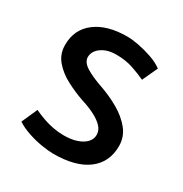

<svg xmlns="http://www.w3.org/2000/svg" viewBox="-127 -596 675 708"><g transform="rotate(30 210.5 -242.5)"><path d="M34 -31Q55 -17 84.5 -7Q114 3 144 8Q174 13 194 13Q290 13 340.5 -25.5Q391 -64 391 -132Q391 -172 366.5 -202Q342 -232 304.5 -253.5Q267 -275 227 -289Q183 -304 155.5 -320.5Q128 -337 127 -359Q127 -385 151.5 -402.5Q176 -420 214 -420Q253 -420 283.5 -410Q314 -400 342 -387L372 -452Q352 -467 323 -477Q294 -487 265.5 -492.5Q237 -498 216 -498Q131 -498 81.5 -460.5Q32 -423 32 -357Q32 -318 56 -290Q80 -262 116.5 -243Q153 -224 191 -211Q223 -201 247 -188.5Q271 -176 285 -161Q299 -146 299 -127Q299 -109 286 -95Q273 -81 249.5 -73Q226 -65 194 -65Q172 -65 150 -69Q128 -73 106.5 -80.5Q85 -88 64 -98Z"/></g></svg>

Font: Catamaran Thin Medium
Style: Regular
Weight: 500
Version: Version 2.000